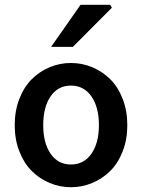

<svg xmlns="http://www.w3.org/2000/svg" viewBox="-20 -764 589 796"><path d="M273.9 12.2Q228 12.2 186 -5.4Q144 -22.9 111.8 -54.9Q79.6 -86.9 60.3 -136.2Q41 -185.5 41 -245.1Q41 -304.7 60.3 -354.2Q79.6 -403.8 111.8 -435.8Q144 -467.8 186 -485.4Q228 -502.9 273.9 -502.9Q320.3 -502.9 362.3 -485.4Q404.3 -467.8 436.8 -435.8Q469.2 -403.8 488.5 -354.2Q507.8 -304.7 507.8 -245.1Q507.8 -185.5 488.5 -136.2Q469.2 -86.9 436.8 -54.9Q404.3 -22.9 362.3 -5.4Q320.3 12.2 273.9 12.2ZM273.9 -82Q327.6 -82 358.9 -126.5Q390.1 -170.9 390.1 -245.1Q390.1 -319.8 358.9 -364.5Q327.6 -409.2 273.9 -409.2Q220.7 -409.2 189.9 -364.7Q159.2 -320.3 159.2 -245.1Q159.2 -170.9 189.9 -126.5Q220.7 -82 273.9 -82ZM191.9 -569.8 314 -744.1H437L443.8 -731.9L282.2 -569.8Z"/></svg>

Font: Source Sans 3 Semibold
Style: Regular
Weight: 600
Designer: Paul D. Hunt
Foundry: Adobe
Version: Version 3.052;hotconv 1.1.0;makeotfexe 2.6.0